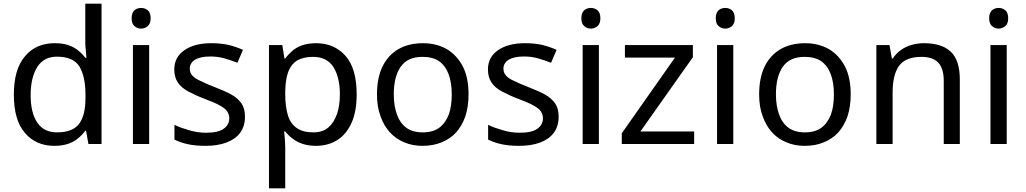

<svg xmlns="http://www.w3.org/2000/svg" viewBox="-20 -780 5558 1040"><path d="M275 10C208 10 155 -13 115 -60C75 -106 55 -175 55 -267C55 -359 75 -429 116 -476C156 -523 209 -546 276 -546C304 -546 328 -543 349 -536C370 -529 388 -519 403 -507C418 -495 431 -482 442 -467H448C447 -476 446 -489 445 -506C443 -523 442 -536 442 -546V-760H530V0H459L446 -72H442C431 -57 418 -43 403 -31C388 -18 370 -8 349 -1C328 6 303 10 275 10ZM289 -63C346 -63 386 -79 409 -110C432 -141 443 -187 443 -250V-266C443 -333 432 -384 410 -420C388 -455 347 -473 288 -473C241 -473 205 -454 182 -417C158 -379 146 -328 146 -265C146 -201 158 -151 182 -116C205 -81 241 -63 289 -63Z M700 -536H788V0H700V-536ZM745 -737C758 -737 770 -733 781 -724C791 -715 796 -700 796 -681C796 -662 791 -648 781 -639C770 -630 758 -625 745 -625C730 -625 718 -630 708 -639C698 -648 693 -662 693 -681C693 -700 698 -715 708 -724C718 -733 730 -737 745 -737Z M1307 -148C1307 -113 1298 -84 1281 -61C1264 -38 1239 -20 1207 -8C1175 4 1137 10 1093 10C1056 10 1024 7 997 1C970 -5 946 -13 925 -24V-104C946 -93 972 -84 1003 -75C1033 -66 1064 -61 1095 -61C1140 -61 1172 -68 1192 -83C1212 -97 1222 -116 1222 -140C1222 -153 1218 -165 1211 -176C1204 -187 1191 -197 1172 -208C1153 -219 1125 -231 1090 -244C1055 -257 1026 -271 1001 -284C976 -297 957 -313 944 -332C931 -351 924 -375 924 -404C924 -449 943 -484 980 -509C1017 -534 1065 -546 1125 -546C1158 -546 1188 -543 1217 -537C1245 -530 1271 -521 1296 -510L1266 -440C1243 -449 1220 -457 1195 -464C1170 -471 1145 -474 1119 -474C1083 -474 1056 -468 1037 -457C1018 -445 1008 -429 1008 -409C1008 -394 1012 -382 1021 -372C1030 -361 1044 -351 1065 -342C1085 -332 1112 -320 1146 -307C1180 -294 1209 -281 1233 -268C1257 -255 1275 -238 1288 -220C1301 -201 1307 -177 1307 -148Z M1692 -546C1758 -546 1811 -523 1852 -477C1892 -431 1912 -362 1912 -269C1912 -208 1903 -157 1885 -116C1866 -74 1840 -42 1808 -22C1775 -1 1736 10 1691 10C1664 10 1639 6 1618 -1C1597 -8 1579 -18 1564 -30C1549 -41 1536 -54 1525 -68H1519C1520 -57 1522 -42 1523 -25C1524 -8 1525 7 1525 20V240H1437V-536H1509L1521 -463H1525C1536 -478 1549 -492 1564 -505C1579 -518 1597 -528 1618 -535C1639 -542 1663 -546 1692 -546ZM1676 -472C1640 -472 1611 -465 1589 -452C1567 -438 1551 -417 1541 -390C1531 -363 1526 -328 1525 -286V-269C1525 -225 1530 -188 1539 -157C1548 -126 1564 -103 1587 -87C1609 -71 1639 -63 1678 -63C1711 -63 1738 -72 1759 -90C1780 -108 1795 -133 1806 -164C1816 -195 1821 -230 1821 -270C1821 -331 1809 -380 1786 -417C1762 -454 1725 -472 1676 -472Z M2518 -269C2518 -224 2512 -185 2501 -151C2489 -116 2472 -87 2451 -63C2429 -39 2402 -21 2372 -9C2341 4 2306 10 2268 10C2233 10 2200 4 2170 -9C2140 -21 2114 -39 2092 -63C2070 -87 2053 -116 2041 -151C2028 -185 2022 -224 2022 -269C2022 -328 2032 -379 2052 -420C2072 -461 2101 -492 2138 -514C2175 -535 2220 -546 2271 -546C2320 -546 2363 -535 2400 -514C2437 -492 2466 -460 2487 -420C2508 -379 2518 -328 2518 -269ZM2113 -269C2113 -227 2119 -190 2130 -160C2141 -129 2158 -105 2181 -88C2204 -71 2234 -63 2270 -63C2306 -63 2336 -71 2359 -88C2382 -105 2399 -129 2411 -160C2422 -191 2427 -227 2427 -269C2427 -312 2421 -348 2410 -378C2399 -408 2382 -431 2359 -448C2336 -464 2306 -472 2269 -472C2214 -472 2175 -454 2150 -418C2125 -382 2113 -332 2113 -269Z M3006 -148C3006 -113 2997 -84 2980 -61C2963 -38 2938 -20 2906 -8C2874 4 2836 10 2792 10C2755 10 2723 7 2696 1C2669 -5 2645 -13 2624 -24V-104C2645 -93 2671 -84 2702 -75C2732 -66 2763 -61 2794 -61C2839 -61 2871 -68 2891 -83C2911 -97 2921 -116 2921 -140C2921 -153 2917 -165 2910 -176C2903 -187 2890 -197 2871 -208C2852 -219 2824 -231 2789 -244C2754 -257 2725 -271 2700 -284C2675 -297 2656 -313 2643 -332C2630 -351 2623 -375 2623 -404C2623 -449 2642 -484 2679 -509C2716 -534 2764 -546 2824 -546C2857 -546 2887 -543 2916 -537C2944 -530 2970 -521 2995 -510L2965 -440C2942 -449 2919 -457 2894 -464C2869 -471 2844 -474 2818 -474C2782 -474 2755 -468 2736 -457C2717 -445 2707 -429 2707 -409C2707 -394 2711 -382 2720 -372C2729 -361 2743 -351 2764 -342C2784 -332 2811 -320 2845 -307C2879 -294 2908 -281 2932 -268C2956 -255 2974 -238 2987 -220C3000 -201 3006 -177 3006 -148Z M3136 -536H3224V0H3136V-536ZM3181 -737C3194 -737 3206 -733 3217 -724C3227 -715 3232 -700 3232 -681C3232 -662 3227 -648 3217 -639C3206 -630 3194 -625 3181 -625C3166 -625 3154 -630 3144 -639C3134 -648 3129 -662 3129 -681C3129 -700 3134 -715 3144 -724C3154 -733 3166 -737 3181 -737Z M3740 -68V0H3348V-58L3636 -468H3365V-536H3733V-470L3449 -68H3740Z M3864 -536H3952V0H3864V-536ZM3909 -737C3922 -737 3934 -733 3945 -724C3955 -715 3960 -700 3960 -681C3960 -662 3955 -648 3945 -639C3934 -630 3922 -625 3909 -625C3894 -625 3882 -630 3872 -639C3862 -648 3857 -662 3857 -681C3857 -700 3862 -715 3872 -724C3882 -733 3894 -737 3909 -737Z M4588 -269C4588 -224 4582 -185 4571 -151C4559 -116 4542 -87 4521 -63C4499 -39 4472 -21 4442 -9C4411 4 4376 10 4338 10C4303 10 4270 4 4240 -9C4210 -21 4184 -39 4162 -63C4140 -87 4123 -116 4111 -151C4098 -185 4092 -224 4092 -269C4092 -328 4102 -379 4122 -420C4142 -461 4171 -492 4208 -514C4245 -535 4290 -546 4341 -546C4390 -546 4433 -535 4470 -514C4507 -492 4536 -460 4557 -420C4578 -379 4588 -328 4588 -269ZM4183 -269C4183 -227 4189 -190 4200 -160C4211 -129 4228 -105 4251 -88C4274 -71 4304 -63 4340 -63C4376 -63 4406 -71 4429 -88C4452 -105 4469 -129 4481 -160C4492 -191 4497 -227 4497 -269C4497 -312 4491 -348 4480 -378C4469 -408 4452 -431 4429 -448C4406 -464 4376 -472 4339 -472C4284 -472 4245 -454 4220 -418C4195 -382 4183 -332 4183 -269Z M4985 -546C5049 -546 5097 -531 5130 -500C5163 -469 5179 -418 5179 -349V0H5092V-343C5092 -386 5082 -419 5063 -440C5044 -461 5013 -472 4972 -472C4913 -472 4872 -455 4849 -422C4826 -389 4815 -341 4815 -278V0H4727V-536H4798L4811 -463H4816C4828 -482 4843 -497 4861 -510C4878 -522 4898 -531 4919 -537C4940 -543 4962 -546 4985 -546Z M5345 -536H5433V0H5345V-536ZM5390 -737C5403 -737 5415 -733 5426 -724C5436 -715 5441 -700 5441 -681C5441 -662 5436 -648 5426 -639C5415 -630 5403 -625 5390 -625C5375 -625 5363 -630 5353 -639C5343 -648 5338 -662 5338 -681C5338 -700 5343 -715 5353 -724C5363 -733 5375 -737 5390 -737Z"/></svg>

Font: NameLogos Sans
Style: Regular
Weight: 500
Version: Version 0.1